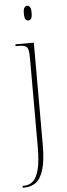

<svg xmlns="http://www.w3.org/2000/svg" viewBox="-64 -768 361 1038"><g transform="rotate(-5 116.5 -249.0)"><path d="M125 -658Q116 -658 110 -666Q104 -674 104 -698Q104 -721 110 -729.5Q116 -738 125 -738Q134 -738 140 -729.5Q146 -721 146 -698Q146 -674 140 -666Q134 -658 125 -658ZM16 240V230H23Q52 230 72.5 212Q93 194 104.5 150Q116 106 116 27V-449Q116 -484 112 -500Q108 -516 95.5 -521Q83 -526 57 -526H44V-536H144V15Q144 106 128.5 154.5Q113 203 86.5 221.5Q60 240 27 240Z"/></g></svg>

Font: Noto Serif Display Condensed Thin
Style: Regular
Weight: 100
Width: 3
Designer: Monotype Design Team
Foundry: Monotype Imaging Inc.
Version: Version 2.009